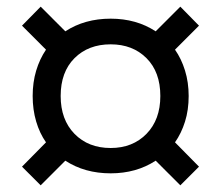

<svg xmlns="http://www.w3.org/2000/svg" viewBox="-20 -629 663 576"><path d="M46 -129 118 -202Q99 -229 88.5 -264.5Q78 -300 78 -341Q78 -382 88.5 -417Q99 -452 118 -480L46 -552L102 -609L176 -535Q234 -573 312 -573Q389 -573 447 -535L521 -609L577 -552L505 -480Q524 -453 535 -417.5Q546 -382 546 -341Q546 -299 535 -264Q524 -229 505 -202L577 -129L521 -73L447 -147Q389 -109 312 -109Q234 -109 176 -147L102 -73ZM312 -185Q378 -185 419.5 -227.5Q461 -270 461 -341Q461 -413 419.5 -454.5Q378 -496 312 -496Q245 -496 203.5 -454.5Q162 -413 162 -341Q162 -270 203.5 -227.5Q245 -185 312 -185Z"/></svg>

Font: Montagu Slab 16pt Medium
Style: Regular
Weight: 500
Designer: Florian Karsten
Foundry: Florian Karsten
Version: Version 1.000; ttfautohint (v1.8.3)